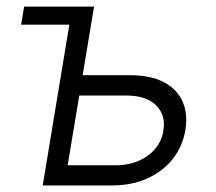

<svg xmlns="http://www.w3.org/2000/svg" viewBox="-20 -566 658 586"><path d="M44.4 -490.7 53.7 -545.9H230.5L221.2 -490.7ZM220.2 -336.4H377.4Q439.9 -336.4 480.2 -315.2Q520.5 -293.9 537.1 -256.3Q553.7 -218.8 545.9 -169.4Q537.6 -120.1 508.1 -82Q478.5 -43.9 430.9 -22Q383.3 0 321.3 0H110.4L200.7 -545.9H267.1L186.5 -61.5H331.5Q390.6 -61.5 430.9 -90.8Q471.2 -120.1 478.5 -166.5Q486.8 -214.8 456.3 -244.6Q425.8 -274.4 366.7 -274.4H209.5Z"/></svg>

Font: Inter Light
Style: Italic
Weight: 300
Italic angle: -9.3988°
Designer: Rasmus Andersson
Foundry: rsms
Version: Version 4.001;git-66647c0bb